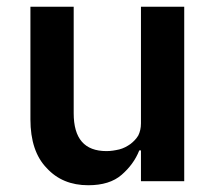

<svg xmlns="http://www.w3.org/2000/svg" viewBox="-20 -536 640 568"><path d="M397 0C397 0 525 0 525 0C525 0 525 -516 525 -516C525 -516 397 -516 397 -516C397 -516 397 -171 397 -171C397 -171 397 -171 397 -171C397 -157 394 -145 389 -135C383 -125 375 -117 366 -110C356 -103 345 -97 333 -94C320 -91 308 -89 295 -89C295 -89 295 -89 295 -89C230 -89 198 -126 198 -201C198 -201 198 -516 198 -516C198 -516 70 -516 70 -516C70 -516 70 -183 70 -183C70 -183 70 -183 70 -183C70 -120 86 -72 118 -39C149 -5 190 12 241 12C241 12 241 12 241 12C283 12 316 2 340 -19C363 -39 381 -63 392 -91C392 -91 397 -91 397 -91C397 -91 397 0 397 0Z"/></svg>

Font: IBM Plex Mono Mod
Style: SemiBold
Weight: 500
Designer: Mike Abbink, Paul van der Laan, Pieter van Rosmalen
Foundry: Bold Monday
Version: ""